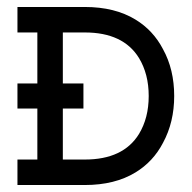

<svg xmlns="http://www.w3.org/2000/svg" viewBox="-20 -530 549 550"><path d="M447 -389Q479 -331 479 -255Q479 -180 447 -121Q419 -67 368 -36Q309 0 223 0H30V-73H87V-219H30V-291H87V-437H30V-510H223Q309 -510 368 -474Q419 -443 447 -389ZM378 -146Q406 -192 406 -255Q406 -318 378 -364Q333 -437 223 -437H160V-291H219V-219H160V-73H223Q333 -73 378 -146Z"/></svg>

Font: Venice Serif Bold
Style: Regular
Weight: 700
Designer: Bruno Pierini
Foundry: Unio | Creative Solutions
Version: Version 1.000;PS 001.000;hotconv 1.0.70;makeotf.lib2.5.58329